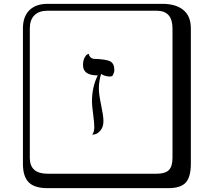

<svg xmlns="http://www.w3.org/2000/svg" viewBox="-20 -774 1120 1006"><path d="M474.1 -107.9Q474.1 -129.9 468 -175.5Q461.9 -221.2 461.9 -242.2Q461.9 -318.4 492.2 -378.9Q415 -378.9 415 -432.1Q415 -456.1 422.6 -470.9Q430.2 -485.8 437.5 -488.8L444.8 -492.2Q448.7 -471.2 469.2 -465.8Q536.1 -463.9 557.6 -452.4Q579.1 -440.9 579.1 -407.2Q579.1 -392.1 567.9 -375Q560.1 -373 555.2 -373Q532.2 -373 509.8 -386.2Q497.6 -347.2 498 -309.1Q498 -280.3 510 -223.1Q522 -166 522 -140.1Q522 -109.4 507.1 -91.3Q492.2 -73.2 477.5 -70.3L462.9 -67.9Q474.1 -83 474.1 -107.9ZM229 -717.8Q184.1 -717.8 160.2 -693.8Q136.2 -669.9 136.2 -625V53.2Q136.2 136.2 229 136.2H800.8Q845.7 136.2 864.7 117.2Q883.8 98.1 883.8 53.2V-625Q883.8 -717.8 800.8 -717.8ZM980 84Q980 152.8 953.4 182.4Q926.8 211.9 860.8 211.9H229Q161.1 211.9 130.6 181.4Q100.1 150.9 100.1 84V-625Q100.1 -687 134 -720.5Q168 -753.9 229 -753.9H831.1Q900.9 -753.9 940.4 -721.9Q980 -689.9 980 -625Z"/></svg>

Font: Linux Biolinum Keyboard
Style: Regular
Weight: 700
Designer: Philipp H. Poll
Foundry: Philipp H. Poll
Version: Version 0.6.1 ; ttfautohint (v0.9)